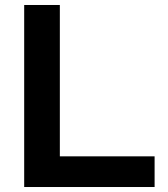

<svg xmlns="http://www.w3.org/2000/svg" viewBox="-20 -750 673 770"><path d="M77 0V-730H220V-123H600V0Z"/></svg>

Font: M PLUS 1
Style: Bold
Weight: 700
Designer: Coji Morishita
Foundry: UNDERFOREST DESIGN
Version: Version 1.001